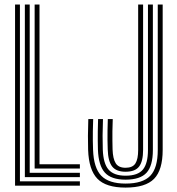

<svg xmlns="http://www.w3.org/2000/svg" viewBox="-20 -820 780 848"><path d="M46.5 0V-800H68V-19H332.8V0ZM89.8 -37.8V-800H111.2V-56.8H332.8V-37.8ZM133 -75.5V-800H154.5V-94.5H332.8V-75.5ZM534.5 8.5Q447.8 8.5 410 -30.8Q372.2 -70 369.2 -157.8Q368.2 -189.2 368.4 -220.2Q368.5 -251.2 370 -294.2H391.5Q390.5 -263.2 390.1 -240.4Q389.8 -217.5 390 -198.1Q390.2 -178.8 391 -158.5Q393.8 -78.5 427.2 -43.9Q460.8 -9.2 534.5 -9.2Q611 -9.2 643.9 -43.8Q676.8 -78.2 676.8 -157.8V-800H698.5V-157.8Q698.5 -69 660.5 -30.2Q622.5 8.5 534.5 8.5ZM534.5 -26.5Q471 -26.5 443 -57.8Q415 -89 412.5 -159.2Q412 -179.5 411.8 -198.5Q411.5 -217.5 411.9 -240.2Q412.2 -263 413.2 -294.2H434.8Q433.2 -252.8 433.1 -221.5Q433 -190.2 434 -159.5Q436.2 -97.2 459.8 -70.6Q483.2 -44 534.5 -44Q589.2 -44 611.4 -71.4Q633.5 -98.8 633.5 -157.5V-800H655.2V-157.8Q655.2 -87.5 627.2 -57Q599.2 -26.5 534.5 -26.5ZM534.5 -61.5Q493.5 -61.5 475.4 -84.6Q457.2 -107.8 455.8 -160.2Q455 -181.5 454.8 -201.5Q454.5 -221.5 454.9 -243.9Q455.2 -266.2 456.2 -294.2H478Q476.8 -262.8 476.5 -240.2Q476.2 -217.8 476.5 -199.1Q476.8 -180.5 477.2 -160.2Q478.5 -119 491 -99Q503.5 -79 534.5 -79Q565.8 -79 578 -98.1Q590.2 -117.2 590.2 -157.5V-800H612V-157.5Q612 -108 594.6 -84.8Q577.2 -61.5 534.5 -61.5Z"/></svg>

Font: Big Shoulders Inline Display Thin
Style: Bold
Weight: 700
Version: Version 2.002